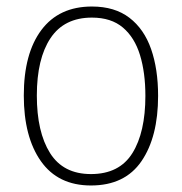

<svg xmlns="http://www.w3.org/2000/svg" viewBox="-20 -559 559 589"><path d="M465 -265Q465 -139 414 -64.5Q363 10 259 10Q158 10 105.5 -64.5Q53 -139 53 -266Q53 -395 107 -467Q161 -539 262 -539Q332 -539 377 -504.5Q422 -470 443.5 -408.5Q465 -347 465 -265ZM93 -266Q93 -154 133.5 -89.5Q174 -25 259 -25Q346 -25 386 -89Q426 -153 426 -265Q426 -336 409.5 -390Q393 -444 357 -474.5Q321 -505 262 -505Q177 -505 135 -442Q93 -379 93 -266Z"/></svg>

Font: Noto Sans Telugu SemiCondensed ExtraLight
Style: Regular
Weight: 200
Width: 4
Designer: Jelle Bosma - Monotype Design Team
Foundry: Monotype Imaging Inc.
Version: Version 2.005; ttfautohint (v1.8.4.7-5d5b)